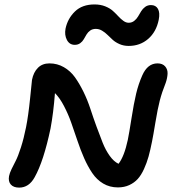

<svg xmlns="http://www.w3.org/2000/svg" viewBox="-20 -856 816 870"><path d="M318.8 -652.8Q294.9 -652.8 283.2 -675Q271.5 -697.3 276.9 -726.1Q286.6 -772 319.6 -804Q352.5 -835.9 408.2 -835.9Q435.1 -835.9 456.5 -827.4Q478 -818.8 491.5 -806.6Q504.9 -794.4 516.1 -782.2Q527.3 -770 539.1 -761.5Q550.8 -752.9 563 -752.9Q577.1 -752.9 587.9 -761.2Q598.6 -769.5 605.5 -781.2Q612.3 -793 619.4 -804.7Q626.5 -816.4 637.7 -824.7Q648.9 -833 664.1 -833Q686 -833 695.8 -815.7Q705.6 -798.3 699.2 -766.1Q688 -711.4 651.4 -679.7Q614.7 -647.9 563 -647.9Q540.5 -647.9 522 -656Q503.4 -664.1 491 -675.3Q478.5 -686.5 467.3 -697.8Q456.1 -709 442.6 -717Q429.2 -725.1 414.1 -725.1Q399.4 -725.1 388.9 -717.8Q378.4 -710.4 372.1 -699.7Q365.7 -689 359.6 -678.2Q353.5 -667.5 343.3 -660.2Q333 -652.8 318.8 -652.8ZM66.9 -5.9Q41.5 -5.9 29.1 -19.8Q16.6 -33.7 21 -58.1Q23.4 -70.8 32.2 -89.4Q41 -107.9 51.3 -127.4Q61.5 -147 74.7 -187.7Q87.9 -228.5 98.1 -279.8Q108.4 -331.5 116.5 -411.4Q124.5 -491.2 125 -494.1Q131.8 -528.8 151.9 -548.8Q171.9 -568.8 204.1 -568.8Q239.7 -568.8 269.5 -551.5Q299.3 -534.2 319.6 -505.9Q339.8 -477.5 358.2 -440.2Q376.5 -402.8 389.4 -363.3Q402.3 -323.7 417 -283.4Q431.6 -243.2 445.1 -209.5Q458.5 -175.8 477.1 -149.9Q495.6 -124 517.1 -113.8Q543 -147 559.1 -222.2Q565.4 -252.9 575.9 -320.3Q586.4 -387.7 596.9 -431.6Q607.4 -475.6 625 -515.1Q648.9 -568.8 693.8 -568.8Q716.3 -568.8 728.3 -555.2Q740.2 -541.5 739.3 -522Q738.3 -502.4 731 -481Q713.9 -438.5 704.1 -400.6Q694.3 -362.8 684.3 -302Q674.3 -241.2 668.9 -214.8Q661.1 -175.3 653.1 -146.5Q645 -117.7 632.3 -89.8Q619.6 -62 604 -44.9Q588.4 -27.8 565.7 -17.3Q543 -6.8 514.2 -6.8Q477.1 -6.8 447.5 -24.4Q418 -42 397.7 -72.3Q377.4 -102.5 361.1 -139.6Q344.7 -176.8 330.6 -219.2Q316.4 -261.7 302.7 -300.3Q289.1 -338.9 270 -375.5Q251 -412.1 229 -434.1Q222.2 -344.7 209 -273.9Q177.7 -125.5 137.2 -53.2Q111.3 -5.9 66.9 -5.9Z"/></svg>

Font: Shantell Sans Irregular Bouncy
Style: Italic
Weight: 500
Italic angle: -11.31°
Designer: Stephen Nixon, Anya Danilova, Shantell Martin
Foundry: Arrow Type
Version: Version 1.006;[9816181b4]